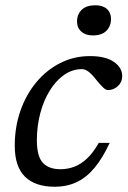

<svg xmlns="http://www.w3.org/2000/svg" viewBox="-20 -699 485 729"><path d="M291.5 -436.5Q254.5 -436.5 223.2 -414.5Q192 -392.5 168.8 -354.8Q145.5 -317 132.8 -268.5Q120 -220 120 -167Q120 -105 142.8 -80.8Q165.5 -56.5 209.5 -56.5Q237 -56.5 262.2 -66Q287.5 -75.5 310.8 -97.5Q334 -119.5 355 -156.5H396.5Q370 -99.5 339.5 -62.5Q309 -25.5 271.8 -7.8Q234.5 10 187.5 10Q113.5 10 74.8 -28.2Q36 -66.5 36 -145.5Q36 -216.5 57.5 -278.2Q79 -340 118 -386.8Q157 -433.5 209 -459.8Q261 -486 321.5 -486Q381 -486 412.5 -464Q444 -442 444 -410Q444 -387 427.5 -372Q411 -357 390.5 -357Q382 -356.5 370.8 -367.5Q359.5 -378.5 345 -396.5Q330.5 -415.5 317.2 -426Q304 -436.5 291.5 -436.5ZM332.5 -564.5Q305 -564.5 288.8 -579Q272.5 -593.5 272.5 -617.5Q272.5 -644.5 290.2 -661.8Q308 -679 342 -679Q370 -679 385.8 -665Q401.5 -651 401.5 -627Q401.5 -600 384 -582.2Q366.5 -564.5 332.5 -564.5Z"/></svg>

Font: Newsreader 11pt
Style: Italic
Weight: 400
Italic angle: -17°
Version: Version 1.003